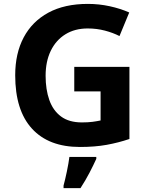

<svg xmlns="http://www.w3.org/2000/svg" viewBox="-20 -744 764 985"><path d="M361 -401H644V-31Q588 -12 527.5 -1Q467 10 390 10Q230 10 144 -84Q58 -178 58 -358Q58 -470 101.5 -552Q145 -634 228 -679Q311 -724 431 -724Q488 -724 543 -712Q598 -700 643 -680L593 -559Q560 -576 518 -587Q476 -598 430 -598Q364 -598 315.5 -568Q267 -538 240.5 -483.5Q214 -429 214 -355Q214 -285 233 -231Q252 -177 293 -146.5Q334 -116 400 -116Q432 -116 454.5 -119Q477 -122 496 -126V-275H361ZM474 71Q459 104 439 142.5Q419 181 393 221H306V208Q314 179 323 136Q332 93 336 61H474Z"/></svg>

Font: Noto Sans Myanmar
Style: Bold
Weight: 700
Designer: Monotype Design Team
Foundry: Monotype Imaging Inc.
Version: Version 2.107; ttfautohint (v1.8.4.7-5d5b)